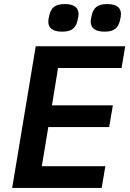

<svg xmlns="http://www.w3.org/2000/svg" viewBox="-20 -926 640 946"><path d="M481 0 499 -107H186L218 -300H518L536 -407H236L266 -591H579L597 -698H156L40 0ZM286 -770C335 -770 354 -790 362 -825C366 -841 367 -850 367 -857C367 -885 349 -906 299 -906C250 -906 231 -886 223 -851C219 -835 218 -826 218 -819C218 -791 236 -770 286 -770ZM495 -770C544 -770 563 -790 571 -825C575 -841 576 -850 576 -857C576 -885 558 -906 508 -906C459 -906 440 -886 432 -851C428 -835 427 -826 427 -819C427 -791 445 -770 495 -770Z"/></svg>

Font: IBM Plex Mono SmBld
Style: Italic
Weight: 600
Italic angle: -9.5°
Monospace: yes
Designer: Mike Abbink, Paul van der Laan, Pieter van Rosmalen
Foundry: Bold Monday
Version: Version 2.004